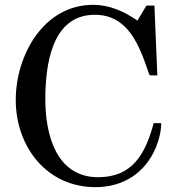

<svg xmlns="http://www.w3.org/2000/svg" viewBox="-20 -757 762 792"><path d="M45 -345C45 -151 173 15 374 15C489 15 580 -44 624 -151C636 -180 645 -217 645 -249H614C580 -124 528 -26 385 -26C211 -26 167 -203 167 -347C167 -484 191 -696 371 -696C509 -696 555 -569 593 -457C593 -457 597 -446 599 -446H629L617 -734H584L547 -672C492 -710 432 -737 364 -737C159 -737 45 -528 45 -345Z"/></svg>

Font: MusAnalysis
Style: Regular
Weight: 400
Version: Version 2.0